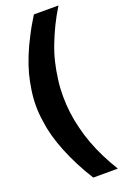

<svg xmlns="http://www.w3.org/2000/svg" viewBox="-243 -1282 996 1504"><g transform="rotate(-20 255.0 -530.0)"><path d="M460 150H255Q207 73 171.5 3.5Q136 -66 107 -138Q78 -210 60.5 -274.5Q43 -339 35 -403Q30 -435 27.5 -467Q25 -499 25 -530Q25 -593 35 -660.5Q45 -728 61 -789Q78 -852 106 -922Q134 -992 172 -1064Q190 -1100 211 -1136.5Q232 -1173 255 -1210H460Q418 -1142 385.5 -1075.5Q353 -1009 326 -939Q300 -872 284 -805Q268 -738 259 -666Q254 -632 252 -598Q250 -564 250 -530Q250 -461 258.5 -392.5Q267 -324 284 -258Q317 -120 385 15Q402 49 420.5 82.5Q439 116 460 150Z"/></g></svg>

Font: Boldonse
Style: Regular
Weight: 400
Designer: Universitype Foundry
Foundry: Universitype Foundry
Version: Version 1.000; ttfautohint (v1.8.4.7-5d5b)